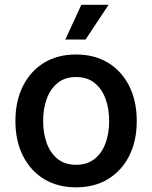

<svg xmlns="http://www.w3.org/2000/svg" viewBox="-20 -784 646 815"><path d="M302.7 11.2Q224.6 11.2 167 -23.9Q109.4 -59.1 77.4 -122.6Q45.4 -186 45.4 -270Q45.4 -355 77.4 -418.7Q109.4 -482.4 167 -517.6Q224.6 -552.7 302.7 -552.7Q380.9 -552.7 438.7 -517.6Q496.6 -482.4 528.6 -418.7Q560.5 -355 560.5 -270Q560.5 -186 528.6 -122.6Q496.6 -59.1 438.7 -23.9Q380.9 11.2 302.7 11.2ZM302.7 -84.5Q350.6 -84.5 381.8 -109.6Q413.1 -134.8 428.2 -177Q443.4 -219.2 443.4 -270.5Q443.4 -321.8 428.2 -364Q413.1 -406.2 381.8 -431.6Q350.6 -457 302.7 -457Q255.4 -457 224.4 -431.6Q193.4 -406.2 178.2 -364Q163.1 -321.8 163.1 -270.5Q163.1 -219.2 178.2 -177Q193.4 -134.8 224.4 -109.6Q255.4 -84.5 302.7 -84.5ZM257.3 -616.2 325.2 -763.7H440.9L343.3 -616.2Z"/></svg>

Font: Inter
Style: 540
Weight: 540
Designer: Rasmus Andersson
Foundry: rsms
Version: Version 4.001;git-66647c0bb